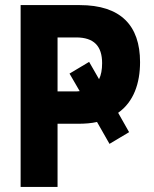

<svg xmlns="http://www.w3.org/2000/svg" viewBox="-20 -734 603 754"><path d="M61 0H206V-248H287C314 -248 339 -250 361 -255L410 -169L487 -215L444 -291C505 -334 530 -407 530 -490C530 -634 454 -714 293 -714H61ZM271 -375H206V-587H279C349 -587 381 -553 381 -486C381 -460 377 -439 369 -423L330 -491L253 -445L293 -376C286 -375 278 -375 271 -375Z"/></svg>

Font: Noto Sans Mono SemiCondensed ExtraBold
Style: Regular
Weight: 800
Width: 4
Designer: Monotype Design Team
Foundry: Monotype Imaging Inc.
Version: Version 2.014